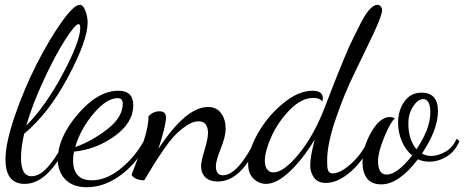

<svg xmlns="http://www.w3.org/2000/svg" viewBox="-20 -740 1944 804"><path d="M3 -73Q3 -141 42 -254.5Q81 -368 132.5 -469.5Q184 -571 236.5 -645.5Q289 -720 314 -720Q328 -720 337.5 -695Q347 -670 347 -646Q347 -571 265 -417.5Q183 -264 81 -180Q68 -122 68 -79Q68 -2 112 -2Q149 -2 187.5 -49Q226 -96 256 -162L271 -154Q185 30 84 30Q84 30 83 30Q3 30 3 -73ZM90 -214Q172 -297 244 -432.5Q316 -568 316 -623Q316 -639 309 -639Q295 -639 253.5 -574.5Q212 -510 164 -407Q116 -304 90 -214Z M222 -72Q222 -164 306 -262Q390 -360 476 -360Q538 -360 538 -299Q538 -226 460 -170Q382 -114 290 -105Q286 -88 286 -69Q286 15 365 15Q426 15 488 -36Q550 -87 589 -162L601 -153Q561 -64 490 -10Q419 44 344 44Q285 44 253.5 11.5Q222 -21 222 -72ZM295 -124Q365 -149 429.5 -199Q494 -249 494 -306Q494 -329 473 -329Q426 -329 371 -263.5Q316 -198 295 -124Z M531 -7Q531 -10 548.5 -54Q566 -98 584 -156.5Q602 -215 602 -253Q621 -274 648 -274Q675 -274 675 -248Q675 -214 643 -116Q758 -292 851 -292Q887 -292 906 -265.5Q925 -239 925 -202Q925 -169 904.5 -118Q884 -67 884 -44Q884 -6 914 -6Q976 -6 1054 -162L1065 -149Q993 20 892 20Q858 20 840 2.5Q822 -15 822 -44Q822 -64 836.5 -111.5Q851 -159 851 -183Q851 -232 811 -232Q787 -232 759.5 -213Q732 -194 711 -172Q690 -150 661.5 -108Q633 -66 621 -46L584 15Q547 15 531 -7Z M1019 -54Q1019 -109 1059.5 -181Q1100 -253 1164.5 -306.5Q1229 -360 1288 -360Q1332 -360 1332 -329Q1332 -325 1330 -315Q1319 -330 1292 -330Q1242 -330 1193 -279.5Q1144 -229 1116.5 -168Q1089 -107 1089 -66Q1089 -44 1098.5 -31Q1108 -18 1125 -18Q1168 -18 1231.5 -95.5Q1295 -173 1341 -293L1380 -394L1418 -488Q1442 -547 1459 -580L1494 -650Q1514 -687 1530.5 -703.5Q1547 -720 1560 -720Q1568 -720 1574 -713.5Q1580 -707 1580 -697Q1580 -677 1544 -599L1465 -435Q1422 -348 1386 -242.5Q1350 -137 1350 -70Q1350 -47 1351 -37.5Q1352 -28 1357 -21Q1362 -14 1373 -14Q1406 -14 1451.5 -55.5Q1497 -97 1527 -162L1539 -153Q1510 -77 1453.5 -25.5Q1397 26 1345 26Q1311 26 1295 4Q1279 -18 1279 -49Q1279 -83 1298 -156Q1247 -72 1192.5 -21Q1138 30 1094 30Q1065 30 1042 8.5Q1019 -13 1019 -54Z M1498 -59Q1498 -123 1534.5 -186.5Q1571 -250 1613 -250Q1622 -250 1634 -245Q1615 -229 1589 -165.5Q1563 -102 1563 -66Q1563 -9 1599 -9Q1643 -9 1706 -89Q1678 -112 1662.5 -149Q1647 -186 1647 -226Q1647 -278 1673.5 -315Q1700 -352 1745 -352Q1814 -352 1814 -275Q1814 -197 1747 -97Q1765 -87 1785 -87Q1814 -87 1845 -104.5Q1876 -122 1892 -159L1904 -149Q1885 -105 1850 -84Q1815 -63 1778 -63Q1751 -63 1730 -73Q1650 32 1577 32Q1536 32 1517 7Q1498 -18 1498 -59ZM1690 -223Q1690 -155 1724 -115Q1782 -201 1782 -269Q1782 -325 1752 -325Q1730 -325 1710 -294.5Q1690 -264 1690 -223Z"/></svg>

Font: DancingScriptRegular
Style: Regular
Weight: 400
Designer: Pablo Impallari
Foundry: Pablo Impallari. www.impallari.com
Version: Version 1.002